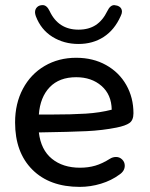

<svg xmlns="http://www.w3.org/2000/svg" viewBox="-20 -722 585 751"><path d="M39 -243Q39 -317 69.5 -374.5Q100 -432 154.5 -464Q209 -496 278 -496Q344 -496 395 -467.5Q446 -439 474 -389.5Q502 -340 502 -279Q502 -252 486.5 -241Q471 -230 436 -223Q381 -212 319 -209Q257 -206 132 -204Q140 -136 183 -101Q226 -66 293 -66Q325 -66 352.5 -74Q380 -82 410 -101Q421 -108 434 -108Q448 -108 458 -98Q468 -88 468 -74Q468 -53 447 -39Q416 -16 375 -3.5Q334 9 292 9Q174 9 106.5 -58.5Q39 -126 39 -243ZM180 -274Q260 -274 315.5 -277.5Q371 -281 417 -293Q416 -352 377 -386Q338 -420 278 -420Q212 -420 174.5 -381Q137 -342 132 -274ZM120 -659Q117 -668 117 -674Q117 -686 125 -694Q133 -702 147 -702Q163 -702 174 -679Q208 -606 287 -606Q327 -606 354.5 -624Q382 -642 400 -679Q411 -702 427 -702Q430 -702 438 -700Q457 -694 457 -676Q457 -669 452 -659Q428 -605 385.5 -577.5Q343 -550 287 -550Q230 -550 185 -578Q140 -606 120 -659Z"/></svg>

Font: SN Pro
Style: Regular
Weight: 400
Designer: Tobias Whetton
Foundry: Supernotes
Version: Version 1.003